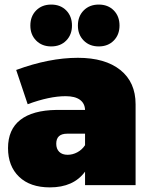

<svg xmlns="http://www.w3.org/2000/svg" viewBox="-20 -810 653 840"><path d="M15.1 -162.1Q15.1 -243.2 68.8 -285.4Q122.6 -327.6 227.1 -329.1H352.1Q351.1 -357.9 329.6 -373.5Q308.1 -389.2 267.1 -389.2Q196.3 -389.2 101.1 -354L50.8 -503.9Q195.3 -557.1 320.8 -557.1Q439.9 -557.1 506.6 -503.7Q573.2 -450.2 573.2 -354V0H352.1V-59.1Q301.8 9.8 198.2 9.8Q111.8 9.8 63.5 -36.6Q15.1 -83 15.1 -162.1ZM112.8 -698.2Q112.8 -738.8 138.2 -764.4Q163.6 -790 204.1 -790Q244.6 -790 269.8 -764.4Q294.9 -738.8 294.9 -698.2Q294.9 -658.2 269.8 -632.6Q244.6 -606.9 204.1 -606.9Q163.6 -606.9 138.2 -632.6Q112.8 -658.2 112.8 -698.2ZM226.1 -181.2Q226.1 -158.7 239 -145.8Q252 -132.8 275.9 -132.8Q297.9 -132.8 318.4 -143.8Q338.9 -154.8 352.1 -174.8V-225.1H273.9Q226.1 -225.1 226.1 -181.2ZM320.8 -698.2Q320.8 -738.8 346.2 -764.4Q371.6 -790 412.1 -790Q452.6 -790 477.8 -764.4Q502.9 -738.8 502.9 -698.2Q502.9 -658.2 477.8 -632.6Q452.6 -606.9 412.1 -606.9Q371.6 -606.9 346.2 -632.6Q320.8 -658.2 320.8 -698.2Z"/></svg>

Font: Trueno Black
Style: Regular
Weight: 900
Designer: Julieta Ulanovsky
Foundry: Julieta Ulanovsky
Version: Version 3.001b | FøM Fix